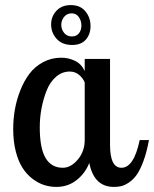

<svg xmlns="http://www.w3.org/2000/svg" viewBox="-20 -733 609 759"><path d="M314.9 -500H415V-160.2Q415 -69.8 460 -69.8Q509.3 -69.8 532.2 -179.2H568.8Q560.1 -131.3 546.9 -95.9Q533.7 -60.5 520 -41.5Q506.3 -22.5 489.3 -11.2Q472.2 0 459 2.9Q445.8 5.9 430.2 5.9Q351.6 5.9 333 -88.9Q316.9 -47.9 282.7 -21Q248.5 5.9 203.1 5.9Q177.7 5.9 154.1 -1.7Q130.4 -9.3 107.9 -26.6Q85.4 -43.9 68.8 -69.8Q52.2 -95.7 42.2 -135Q32.2 -174.3 32.2 -223.1Q32.2 -261.7 38.8 -299.8Q45.4 -337.9 60.1 -375.2Q74.7 -412.6 96.2 -441.2Q117.7 -469.7 150.4 -487.3Q183.1 -504.9 222.2 -504.9Q250.5 -504.9 276.1 -492.7Q301.8 -480.5 314.9 -452.1ZM228 -69.8Q260.3 -69.8 287.6 -102.3Q314.9 -134.8 314.9 -179.2V-407.2Q307.6 -424.8 292 -437.5Q276.4 -450.2 255.9 -450.2Q225.1 -450.2 201.2 -429.2Q177.2 -408.2 164.1 -374.5Q150.9 -340.8 144 -304Q137.2 -267.1 137.2 -230Q137.2 -147 160.2 -108.4Q183.1 -69.8 228 -69.8ZM265.1 -555.2Q226.1 -555.2 204.1 -579.3Q182.1 -603.5 182.1 -636.2Q182.1 -668 203.1 -690.4Q224.1 -712.9 259.8 -712.9Q297.4 -712.9 317.6 -688.2Q337.9 -663.6 337.9 -629.9Q337.9 -597.7 319.3 -576.4Q300.8 -555.2 265.1 -555.2ZM264.2 -588.9Q282.2 -588.9 292 -601.3Q301.8 -613.8 301.8 -631.8Q301.8 -650.9 291.7 -665.5Q281.7 -680.2 263.2 -680.2Q244.6 -680.2 233.4 -666.3Q222.2 -652.3 222.2 -634.8Q222.2 -617.2 233.4 -603Q244.6 -588.9 264.2 -588.9Z"/></svg>

Font: Lobster Two
Style: Regular
Weight: 400
Designer: Pablo Impallari
Foundry: Pablo Impallari. www.impallari.com
Version: Version 1.006